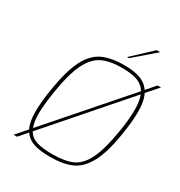

<svg xmlns="http://www.w3.org/2000/svg" viewBox="-211 -1071 1151 1225"><g transform="rotate(30 364.5 -459.0)"><path d="M656 -649Q680 -603 680 -524Q680 -453 664 -354Q641 -206 599 -128Q557 -50 495 -22Q433 6 336 6Q262 6 216 -9Q170 -24 144 -62L90 0H65L134 -79Q112 -122 112 -199Q112 -269 128 -368Q152 -518 192.5 -598Q233 -678 295.5 -708Q358 -738 457 -738Q527 -738 573.5 -721.5Q620 -705 646 -666L704 -732H729ZM151 -99 630 -647Q607 -686 564 -701Q521 -716 452 -716Q362 -716 306 -688.5Q250 -661 212.5 -584.5Q175 -508 152 -361Q136 -255 136 -199Q136 -137 151 -99ZM639 -629 160 -80Q181 -43 224.5 -29.5Q268 -16 342 -16Q434 -16 489 -41.5Q544 -67 580 -141Q616 -215 640 -361Q655 -451 655 -525Q655 -586 639 -629ZM586 -924H612L458 -791H444Z"/></g></svg>

Font: Exo Thin
Style: Italic
Weight: 250
Italic angle: -9°
Designer: Natanael Gama
Foundry: Natanael Gama
Version: Version 1.500; ttfautohint (v1.6)